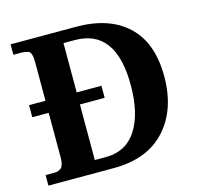

<svg xmlns="http://www.w3.org/2000/svg" viewBox="-104 -826 975 937"><g transform="rotate(-15 383.5 -357.0)"><path d="M543 -370.1Q543 -652.8 335.9 -652.8H278.8V-403.8H403.8V-342.8H278.8V-62H335Q436.5 -62 489.7 -143.6Q543 -225.1 543 -370.1ZM357.9 0H27.8V-53.2H69.8Q95.2 -53.2 108.2 -66.2Q121.1 -79.1 121.1 -118.2V-342.8H38.1V-403.8H121.1V-600.1Q121.1 -651.4 100.8 -656.2Q80.6 -661.1 69.8 -661.1H27.8V-713.9H357.9Q526.4 -713.9 619.1 -626Q711.9 -538.1 711.9 -369.6Q711.9 -201.2 619.9 -100.6Q527.8 0 357.9 0Z"/></g></svg>

Font: DroidSerif-Bold
Style: Bold
Weight: 700
Foundry: Ascender Corporation
Version: Version 1.00 build 112